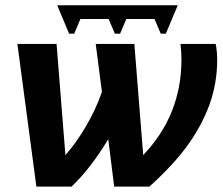

<svg xmlns="http://www.w3.org/2000/svg" viewBox="-20 -691 824 711"><path d="M380.9 -175.8Q349.1 -122.6 315.2 -78.6Q281.2 -34.7 245.1 0H114.7L44.4 -528.3H189.5L222.2 -116.7Q262.2 -161.6 298.8 -224.1Q335.4 -286.6 357.4 -350.6L334.5 -528.3H477.5L510.3 -116.7Q581.1 -190.9 616.5 -279.3Q651.9 -367.7 651.9 -470.2Q651.9 -482.9 651.1 -497.3Q650.4 -511.7 648.4 -528.3H778.8Q784.2 -501.5 784.2 -468.3Q784.2 -383.8 756.3 -305.2Q728 -227.1 675.8 -154.3Q623.5 -81.5 533.2 0H402.8ZM277.8 -620.6 254.9 -566.4H235.8L191.9 -671.4H638.2L594.2 -566.4H575.2L552.2 -620.6H447.8L424.8 -566.4H405.3L382.3 -620.6Z"/></svg>

Font: Arimo
Style: Italic
Weight: 400
Italic angle: -12°
Designer: Steve Matteson
Foundry: Monotype Imaging Inc.
Version: Version 1.33